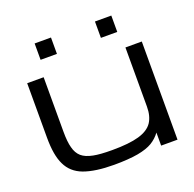

<svg xmlns="http://www.w3.org/2000/svg" viewBox="-132 -886 1046 1034"><g transform="rotate(-20 391.0 -369.5)"><path d="M351.6 10.7Q243.7 10.7 177.7 -13.7Q114.3 -37.6 87.4 -94.7Q60.5 -148.9 60.5 -250V-562.5H154.8V-250Q154.8 -192.4 164.1 -158.7Q172.9 -123 195.8 -103Q218.3 -83.5 260.7 -75.2Q298.3 -67.4 368.2 -67.4Q465.8 -67.4 521.5 -83.5Q577.1 -99.6 600.6 -134.3Q623.5 -168.9 623.5 -223.6V-562.5H717.3V0H623.5V-74.7Q603 -46.4 571.8 -27.3Q541 -8.8 488.3 1Q432.1 10.7 351.6 10.7ZM517.1 -750H610.8V-656.2H517.1ZM171.4 -750H265.1V-656.2H171.4Z"/></g></svg>

Font: Michroma+
Style: Regular
Weight: 400
Designer: beogot
Foundry: beogot
Version: Version